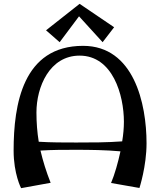

<svg xmlns="http://www.w3.org/2000/svg" viewBox="-20 -965 834 1001"><path d="M413 -726C99 -726 51 -420 51 -180C51 -58 90 16 90 16L244 -12C221 -70 204 -125 191 -180C252 -184 313 -184 373 -184C450 -184 530 -183 608 -176C595 -116 578 -56 559 -11L707 15C707 15 744 -98 744 -218C744 -425 678 -726 413 -726ZM170 -379C170 -511 238 -675 395 -675C568 -675 626 -469 626 -330C626 -299 623 -264 617 -228C537 -222 456 -222 378 -222C312 -222 247 -222 182 -226C174 -275 170 -325 170 -379ZM395 -945 220 -807 291 -745 392 -880 515 -745 575 -823Z"/></svg>

Font: Original Surfer
Style: Regular
Weight: 400
Designer: Astigmatic (AOETI)
Foundry: Astigmatic (AOETI)
Version: Version 1.001